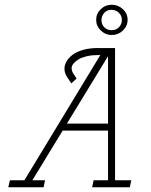

<svg xmlns="http://www.w3.org/2000/svg" viewBox="-20 -794 640 814"><path d="M453.6 -645.5Q427.2 -645.5 407.5 -664.6Q387.7 -683.6 387.7 -710Q387.7 -736.3 407.2 -755.1Q426.8 -773.9 453.6 -773.9Q481 -773.9 501 -755.1Q521 -736.3 521 -710Q521 -683.6 501 -664.6Q481 -645.5 453.6 -645.5ZM410.2 -710Q409.7 -690.9 422.1 -678.5Q434.6 -666 453.6 -666Q472.2 -666 484.4 -678.5Q496.6 -690.9 496.6 -710Q496.6 -727.5 484.1 -739.7Q471.7 -752 453.6 -752.4Q435.1 -752.9 422.9 -740.5Q410.6 -728 410.2 -710ZM467.8 -29.8H536.6L530.3 0H370.6L377 -29.8H438V-240.2H245.6L117.2 -29.8H170.9L165 0H15.1L22 -29.8H83.5L405.3 -560.5H393.6Q369.1 -560.5 348.4 -555.7Q327.6 -550.8 314.5 -543.2Q301.3 -535.6 292.5 -525.6Q283.7 -515.6 283.7 -505.4Q283.7 -495.1 289.1 -484.9L304.7 -460.9L282.2 -440.4L264.2 -467.8Q254.4 -482.9 253.4 -499.8Q252.4 -516.6 261.5 -532.5Q270.5 -548.3 287.1 -561.3Q303.7 -574.2 331.5 -582.3Q359.4 -590.3 393.6 -590.3H467.8ZM263.7 -270H438V-555.7Z"/></svg>

Font: Compagnon Light Italic
Style: Regular
Weight: 400
Italic angle: -12°
Designer: Valentin Papon
Foundry: Velvetyne Type Foundry
Version: Version 1.000;PS 001.000;hotconv 1.0.88;makeotf.lib2.5.64775